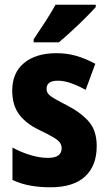

<svg xmlns="http://www.w3.org/2000/svg" viewBox="-20 -786 462 816"><path d="M391 -165Q391 -81 341 -35.5Q291 10 195 10Q150 10 110 3Q70 -4 33 -21V-159Q67 -140 107.5 -127.5Q148 -115 184 -115Q242 -115 242 -156Q242 -168 235.5 -178.5Q229 -189 208.5 -201.5Q188 -214 148 -233Q91 -260 61.5 -299.5Q32 -339 32 -401Q32 -477 82.5 -518.5Q133 -560 220 -560Q265 -560 304.5 -548.5Q344 -537 385 -515L344 -404Q316 -420 284.5 -431.5Q253 -443 226 -443Q178 -443 178 -409Q178 -397 184.5 -388Q191 -379 210.5 -367.5Q230 -356 269 -336Q326 -306 358.5 -268Q391 -230 391 -165ZM387 -756Q371 -738 343.5 -710.5Q316 -683 285.5 -655Q255 -627 230 -606H123V-619Q148 -656 173 -694.5Q198 -733 216 -766H387Z"/></svg>

Font: Noto Sans Lao Condensed ExtraBold
Style: Regular
Weight: 800
Width: 3
Designer: Monotype Design Team
Foundry: Monotype Imaging Inc.
Version: Version 2.003; ttfautohint (v1.8.4.7-5d5b)